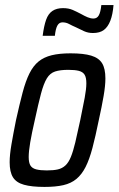

<svg xmlns="http://www.w3.org/2000/svg" viewBox="-20 -728 467 756"><path d="M155 8Q105 8 74.5 -0.5Q44 -9 31 -30Q18 -51 18 -89Q18 -118 25 -159Q32 -200 43 -255Q57 -318 69 -363.5Q81 -409 96 -439Q111 -469 132 -486Q153 -503 183.5 -510.5Q214 -518 258 -518Q309 -518 339 -509Q369 -500 382 -479Q395 -458 395 -419Q395 -391 388 -350Q381 -309 369 -255Q356 -191 344 -145.5Q332 -100 317 -70.5Q302 -41 281 -23.5Q260 -6 229.5 1Q199 8 155 8ZM164 -57Q191 -57 208 -61Q225 -65 237.5 -76.5Q250 -88 259 -110Q268 -132 276.5 -167.5Q285 -203 296 -255Q307 -308 313.5 -343Q320 -378 320 -400Q320 -423 313 -434Q306 -445 290.5 -449Q275 -453 249 -453Q217 -453 197 -446.5Q177 -440 164.5 -419.5Q152 -399 141.5 -359.5Q131 -320 117 -255Q105 -203 99 -167.5Q93 -132 93 -110Q93 -87 100 -76Q107 -65 123 -61Q139 -57 164 -57ZM148 -587Q153 -626 161.5 -650Q170 -674 186.5 -685Q203 -696 228 -696Q250 -696 266 -689Q282 -682 299 -673Q313 -665 325 -660Q337 -655 348 -655Q362 -655 369 -667.5Q376 -680 379 -708H427Q424 -671 414.5 -646.5Q405 -622 389 -610Q373 -598 346 -598Q327 -598 311.5 -605Q296 -612 278 -621Q264 -627 252 -633.5Q240 -640 226 -640Q213 -640 206 -627.5Q199 -615 196 -587Z"/></svg>

Font: Saira Condensed
Style: Italic
Weight: 400
Width: 3
Italic angle: -12°
Designer: Hector Gatti with collaboration of the Omnibus-Type team
Foundry: Omnibus-Type
Version: Version 1.100